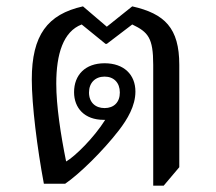

<svg xmlns="http://www.w3.org/2000/svg" viewBox="-20 -578 679 604"><path d="M396 -558 316 -494 241 -558C129 -533 80 -467 80 -328C80 -248 97 -112 118 0H185C229 -30 303 -102 354 -168C381 -203 406 -245 406 -290C406 -343 370 -379 309 -379C248 -379 213 -342 213 -288C213 -238 246 -201 306 -201H311C275 -144 216 -86 188 -70C171 -154 157 -245 157 -315C157 -408 179 -479 237 -501L312 -440H316L396 -501C446 -477 462 -459 462 -374V6H495L544 -52V-374C544 -490 498 -535 396 -558ZM260 -287C260 -318 280 -337 309 -337C338 -337 357 -318 357 -287C357 -256 338 -238 309 -238C280 -238 260 -256 260 -287Z"/></svg>

Font: Noto Serif Thai
Style: Regular
Weight: 400
Designer: Monotype Design Team
Foundry: Monotype Imaging Inc.
Version: Version 1.901